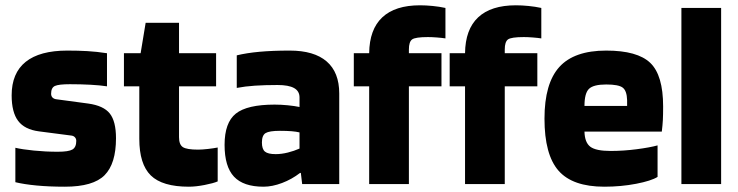

<svg xmlns="http://www.w3.org/2000/svg" viewBox="-20 -695 2786 725"><path d="M244 -377Q202 -377 187.5 -370.5Q173 -364 173 -341Q173 -332 178.5 -326.5Q184 -321 194 -320L313 -304Q371 -296 394.5 -266.5Q418 -237 418 -173Q418 -77 375 -33.5Q332 10 225 10Q166 10 118.5 5.5Q71 1 38 -7V-137Q63 -131 107.5 -126.5Q152 -122 198 -122Q239 -122 253.5 -130.5Q268 -139 268 -163Q268 -171 263 -176.5Q258 -182 250 -183L127 -199Q73 -206 48.5 -238.5Q24 -271 24 -335Q24 -419 77 -461.5Q130 -504 234 -504Q275 -504 310 -502Q345 -500 384 -494V-369Q359 -373 322 -375Q285 -377 244 -377Z M506 -369H448V-494H511L530 -609H656V-494H796V-369H656V-177Q656 -149 670.5 -139.5Q685 -130 728 -130Q743 -130 765 -132.5Q787 -135 802 -138V-10Q786 -3 752.5 3.5Q719 10 693 10Q593 10 549.5 -32.5Q506 -75 506 -171Z M975 10Q899 10 863.5 -28Q828 -66 828 -148Q828 -232 870.5 -266Q913 -300 1017 -300Q1041 -300 1066.5 -297.5Q1092 -295 1111 -291V-327Q1111 -351 1090.5 -362.5Q1070 -374 1028 -374Q980 -374 942.5 -371.5Q905 -369 874 -363V-486Q911 -495 960 -499.5Q1009 -504 1074 -504Q1166 -504 1213.5 -463Q1261 -422 1261 -342V0H1121L1116 -42H1113Q1082 -18 1045 -4Q1008 10 975 10ZM1037 -201Q997 -201 983 -192.5Q969 -184 969 -157Q969 -132 980.5 -122.5Q992 -113 1021 -113Q1043 -113 1067 -119Q1091 -125 1111 -134V-195Q1099 -198 1081 -199.5Q1063 -201 1037 -201Z M1374 -369H1316V-494H1374Q1375 -584 1423.5 -629.5Q1472 -675 1566 -675Q1588 -675 1613.5 -672.5Q1639 -670 1662 -665V-550Q1649 -552 1630 -553.5Q1611 -555 1596 -555Q1548 -555 1536 -546Q1524 -537 1524 -508V-494H1647V-369H1524V0H1374Z M1736 -369H1678V-494H1736Q1737 -584 1785.5 -629.5Q1834 -675 1928 -675Q1950 -675 1975.5 -672.5Q2001 -670 2024 -665V-550Q2011 -552 1992 -553.5Q1973 -555 1958 -555Q1910 -555 1898 -546Q1886 -537 1886 -508V-494H2009V-369H1886V0H1736Z M2463 -146V-27Q2439 -12 2382 -1Q2325 10 2262 10Q2142 10 2089 -50.5Q2036 -111 2036 -247Q2036 -380 2092 -442Q2148 -504 2269 -504Q2387 -504 2435.5 -457.5Q2484 -411 2484 -293Q2484 -261 2483 -242Q2482 -223 2479 -198H2187Q2188 -157 2209 -141Q2230 -125 2286 -125Q2334 -125 2384 -131.5Q2434 -138 2463 -146ZM2269 -376Q2221 -376 2204 -359.5Q2187 -343 2187 -295H2348V-317Q2347 -352 2331.5 -364Q2316 -376 2269 -376Z M2703 -665V0H2553V-665Z"/></svg>

Font: Blinker
Style: Bold
Weight: 700
Designer: Juergen Huber
Foundry: supertype
Version: Version 1.015;PS 1.15;hotconv 1.0.88;makeotf.lib2.5.647800; 